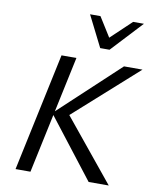

<svg xmlns="http://www.w3.org/2000/svg" viewBox="-97 -980 848 1053"><g transform="rotate(10 327.0 -453.5)"><path d="M470 0 208 -338 551 -658H654L276 -320L288 -360L582 0ZM63 0 203 -658H286L146 0ZM405 -734 427 -783 558 -907H618L457 -734ZM405 -734 318 -907H376L453 -784L457 -734Z"/></g></svg>

Font: Ysabeau Infant Medium
Style: Italic
Weight: 500
Italic angle: -12°
Designer: Christian Thalmann (Catharsis Fonts)
Version: Version 2.001;gftools[0.9.30]; featfreeze: ss01,ss02,lnum